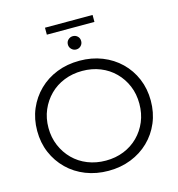

<svg xmlns="http://www.w3.org/2000/svg" viewBox="-135 -1078 1110 1200"><g transform="rotate(-15 419.5 -477.5)"><path d="M420 6Q341 6 273.5 -20.5Q206 -47 156.5 -95.5Q107 -144 79.5 -208.5Q52 -273 52 -350Q52 -427 79.5 -491.5Q107 -556 156.5 -604.5Q206 -653 273 -679.5Q340 -706 420 -706Q499 -706 566 -679.5Q633 -653 682.5 -605Q732 -557 759.5 -492Q787 -427 787 -350Q787 -273 759.5 -208Q732 -143 682.5 -95Q633 -47 566 -20.5Q499 6 420 6ZM420 -60Q483 -60 536.5 -81.5Q590 -103 629.5 -142.5Q669 -182 691 -234.5Q713 -287 713 -350Q713 -413 691 -465.5Q669 -518 629.5 -557.5Q590 -597 536.5 -618.5Q483 -640 420 -640Q357 -640 303 -618.5Q249 -597 209.5 -557.5Q170 -518 147.5 -465.5Q125 -413 125 -350Q125 -288 147.5 -235Q170 -182 209.5 -142.5Q249 -103 303 -81.5Q357 -60 420 -60ZM420 -779Q403 -779 390 -791.5Q377 -804 377 -822Q377 -841 390 -853Q403 -865 420 -865Q438 -865 450.5 -853Q463 -841 463 -822Q463 -804 450.5 -791.5Q438 -779 420 -779ZM266 -916V-961H574V-916Z"/></g></svg>

Font: MOST Montserrat
Style: Regular
Weight: 400
Designer: Julieta Ulanovsky
Foundry: Julieta Ulanovsky
Version: Version 8.000;March 11, 2024;FontCreator 15.0.0.2926 64-bit